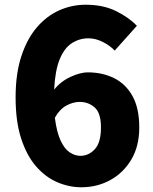

<svg xmlns="http://www.w3.org/2000/svg" viewBox="-20 -778 649 812"><path d="M317 -347Q289 -347 260.5 -331.5Q232 -316 212 -280Q220 -218 236.5 -183Q253 -148 275 -133.5Q297 -119 320 -119Q355 -119 381 -147Q407 -175 407 -239Q407 -300 380.5 -323.5Q354 -347 317 -347ZM324 14Q272 14 222 -7.5Q172 -29 132.5 -74.5Q93 -120 69.5 -192Q46 -264 46 -366Q46 -467 70.5 -541Q95 -615 136.5 -663Q178 -711 231 -734.5Q284 -758 342 -758Q416 -758 470 -731.5Q524 -705 559 -669L465 -564Q447 -584 416 -600Q385 -616 354 -616Q316 -616 284 -595.5Q252 -575 232.5 -527.5Q213 -480 209 -399Q237 -434 278.5 -453Q320 -472 351 -472Q413 -472 462.5 -447.5Q512 -423 540.5 -371.5Q569 -320 569 -239Q569 -160 535.5 -103.5Q502 -47 446.5 -16.5Q391 14 324 14Z"/></svg>

Font: Source Han Sans CN Heavy
Style: Regular
Weight: 900
Designer: Ryoko NISHIZUKA 西塚涼子 (kana, bopomofo & ideographs); Paul D. Hunt (Latin, Greek & Cyrillic); Sandoll Communications 산돌커뮤니
Foundry: Adobe
Version: Version 2.000;hotconv 1.0.107;makeotfexe 2.5.65593